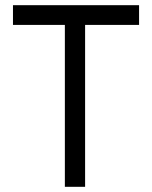

<svg xmlns="http://www.w3.org/2000/svg" viewBox="-20 -720 585 740"><path d="M230 0V-624H30V-700H516V-624H308V0Z"/></svg>

Font: Lexend Light
Style: Regular
Weight: 300
Designer: Bonnie Shaver-Troup, Thomas Jockin
Foundry: Lexend
Version: Version 1.007; ttfautohint (v1.8.3)